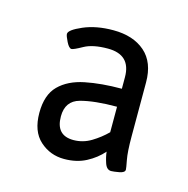

<svg xmlns="http://www.w3.org/2000/svg" viewBox="-54 -759 364 371"><g transform="rotate(15 127.5 -573.5)"><path d="M103 -441Q75 -441 54.5 -459.5Q34 -478 34 -515Q34 -551 52.5 -569.5Q71 -588 103 -594.5Q135 -601 176 -601V-624Q176 -669 130 -669Q100 -669 83 -659.5Q66 -650 62 -650Q57 -650 51.5 -661Q46 -672 46 -676Q46 -684 71.5 -695Q97 -706 131 -706Q171 -706 194.5 -685.5Q218 -665 218 -625V-517Q218 -486 221 -470.5Q224 -455 224 -452Q224 -446 213 -444Q202 -442 197 -442Q188 -442 184 -454Q180 -466 179 -476Q166 -461 147 -451Q128 -441 103 -441ZM111 -481Q130 -481 146.5 -491Q163 -501 176 -514V-565Q131 -565 103.5 -557.5Q76 -550 76 -519Q76 -481 111 -481Z"/></g></svg>

Font: Asap Condensed Light
Style: Regular
Weight: 300
Width: 3
Designer: Pablo Cosgaya
Foundry: Omnibus-Type
Version: Version 3.001; ttfautohint (v1.8.4.7-5d5b)